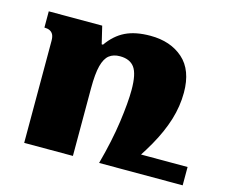

<svg xmlns="http://www.w3.org/2000/svg" viewBox="-78 -605 828 708"><g transform="rotate(15 336.0 -251.0)"><path d="M428 0V-70H672V0ZM415 -502Q492 -502 540 -459.5Q588 -417 588 -331Q588 -279 572 -227Q556 -175 524.5 -119.5Q493 -64 446 0H353Q378 -92 388.5 -167.5Q399 -243 399 -291Q399 -352 381.5 -376Q364 -400 326 -400Q301 -400 285 -387.5Q269 -375 261 -344.5Q253 -314 253 -258V0H67V-389Q67 -405 62.5 -413.5Q58 -422 49.5 -426Q41 -430 29 -430V-492H233L249 -425H254Q282 -465 320 -483.5Q358 -502 415 -502Z"/></g></svg>

Font: Noto Serif Armenian Black
Style: Regular
Weight: 900
Version: Version 2.007